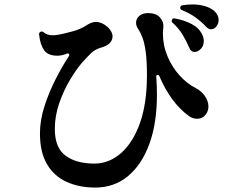

<svg xmlns="http://www.w3.org/2000/svg" viewBox="-20 -831 1040 865"><path d="M409 14Q338 14 281.5 -11Q225 -36 192.5 -90Q160 -144 160 -230Q160 -290 181 -354.5Q202 -419 232.5 -478Q263 -537 291 -579Q292 -580 292 -583Q292 -586 289.5 -589Q287 -592 283 -590Q273 -586 261.5 -583Q250 -580 239 -580Q196 -580 178.5 -605Q161 -630 156 -676Q156 -685 163 -688Q165 -689 169 -689Q173 -689 176 -686Q191 -672 219 -672Q227 -672 235 -673.5Q243 -675 251 -676Q271 -680 308 -690Q345 -700 373 -719Q393 -732 412 -732Q439 -732 464 -710Q487 -689 487 -666Q487 -651 475 -637.5Q463 -624 434 -616Q409 -609 391 -592Q373 -575 349 -548Q324 -519 295.5 -471.5Q267 -424 247 -366.5Q227 -309 227 -250Q227 -165 275.5 -129.5Q324 -94 405 -94Q471 -94 525 -141Q579 -188 610.5 -276.5Q642 -365 642 -491Q642 -557 636.5 -597Q631 -637 622 -661Q613 -685 602 -701Q593 -715 593 -728Q593 -747 607.5 -759.5Q622 -772 648 -772Q683 -772 700.5 -752.5Q718 -733 716 -709Q715 -702 714.5 -695Q714 -688 714 -680Q714 -626 735 -576.5Q756 -527 790 -490Q824 -453 862 -434Q886 -422 902.5 -399Q919 -376 919 -351Q919 -336 912 -323Q897 -296 868 -296Q847 -296 830 -309Q788 -340 755 -385.5Q722 -431 698 -488Q696 -493 691 -493Q682 -493 684 -485Q687 -443 687 -404Q687 -275 652.5 -181.5Q618 -88 556 -37Q494 14 409 14ZM833 -615Q821 -644 803 -674Q785 -704 757 -729Q751 -735 755 -742Q758 -750 767 -748Q811 -740 844 -722.5Q877 -705 891 -675Q898 -661 898 -646Q898 -624 884.5 -610.5Q871 -597 857 -597Q840 -597 833 -615ZM909 -710Q888 -733 860 -753Q832 -773 798 -786Q792 -790 792 -795Q792 -805 801 -807Q812 -809 824 -810Q836 -811 847 -811Q876 -811 901 -804Q926 -797 944 -783Q955 -773 960 -762.5Q965 -752 965 -742Q965 -725 955 -712Q945 -699 931 -699Q920 -699 909 -710Z"/></svg>

Font: Zen Antique Soft
Style: Regular
Weight: 400
Designer: Yoshimichi Ohira
Foundry: Positype
Version: Version 1.001